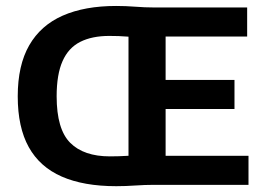

<svg xmlns="http://www.w3.org/2000/svg" viewBox="-20 -620 884 644"><path d="M370 4.5Q260.5 4.5 187 -27.8Q113.5 -60 76.5 -126.5Q39.5 -193 39.5 -297Q39.5 -401 78 -468Q116.5 -535 190.2 -567.5Q264 -600 369.5 -600Q402 -600 434 -597.5Q466 -595 494 -595H809V-497.5H535.5V-97.5H813.5V0H495Q466.5 0 434 2.2Q401.5 4.5 370 4.5ZM348.5 -95.5Q364 -95.5 379.2 -96Q394.5 -96.5 411 -97.5V-497Q393.5 -498.5 377.5 -499Q361.5 -499.5 346.5 -499.5Q288.5 -499.5 249 -479.5Q209.5 -459.5 189.8 -415Q170 -370.5 170 -297Q170 -186.5 215.5 -141Q261 -95.5 348.5 -95.5ZM495 -254.5V-352H766.5V-254.5Z"/></svg>

Font: Encode Sans SC SemiCondensed SemiBold
Style: Regular
Weight: 600
Width: 4
Designer: Multiple Designers
Foundry: Impallari Type
Version: Version 3.002